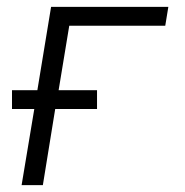

<svg xmlns="http://www.w3.org/2000/svg" viewBox="-20 -540 540 560"><path d="M43 0 80 -222H15V-277H89L129 -520H471L462 -465H182L151 -277H263V-222H141L105 0Z"/></svg>

Font: Iosevka SS04 Light Oblique
Style: Regular
Weight: 300
Italic angle: -9°
Monospace: yes
Designer: Belleve Invis
Foundry: Belleve Invis
Version: Version 19.0.0; ttfautohint (v1.8.4)